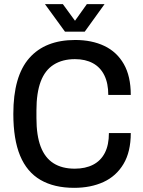

<svg xmlns="http://www.w3.org/2000/svg" viewBox="-20 -890 688 922"><path d="M336 12Q240 12 174.5 -26Q109 -64 76.5 -142.5Q44 -221 44 -343Q44 -524 120.5 -611Q197 -698 341 -698Q421 -698 481 -669.5Q541 -641 574.5 -582.5Q608 -524 608 -434H500Q500 -490 481 -528.5Q462 -567 426 -586.5Q390 -606 340 -606Q280 -606 238 -579.5Q196 -553 175.5 -498.5Q155 -444 155 -360V-323Q155 -239 175.5 -185.5Q196 -132 237 -106Q278 -80 339 -80Q390 -80 427 -99Q464 -118 483.5 -156Q503 -194 503 -251H608Q608 -161 573 -102.5Q538 -44 477 -16Q416 12 336 12ZM196 -870H282L363 -759L317 -758L397 -870H482L387 -738H292Z"/></svg>

Font: Archivo SemiCondensed Medium
Style: Regular
Weight: 500
Width: 4
Designer: Hector Gatti
Foundry: Omnibus-Type
Version: Version 2.001